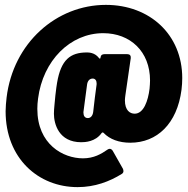

<svg xmlns="http://www.w3.org/2000/svg" viewBox="-20 -701 770 787"><path d="M414 -681C211 -681 34 -525 7 -301C5 -282 3 -263 3 -245C3 -52 137 66 298 66C369 66 429 43 479 12C484 9 486 5 486 0C486 -3 485 -6 484 -9L442 -83C439 -88 434 -91 430 -91C427 -91 424 -90 421 -88C395 -70 365 -52 320 -52C239 -52 133 -109 133 -255C133 -268 134 -282 136 -297C156 -453 268 -565 403 -565C514 -565 595 -490 595 -371C595 -360 594 -349 593 -337C587 -288 569 -235 532 -235C513 -235 492 -248 492 -290C492 -296 493 -303 494 -311L516 -463C517 -473 512 -479 502 -479H408C399 -479 393 -475 392 -465C392 -460 388 -459 385 -464C368 -486 343 -486 336 -486C268 -486 230 -456 214 -362C213 -357 209 -330 207 -310C205 -284 201 -256 201 -235C201 -193 221 -118 313 -118C329 -118 371 -120 396 -155C399 -159 402 -159 405 -156C430 -130 468 -116 514 -116C624 -116 706 -194 724 -333C726 -349 727 -365 727 -381C727 -559 594 -681 414 -681ZM340 -217C328 -217 322 -226 322 -239C322 -240 322 -241 322 -242L329 -295L337 -355C339 -369 347 -379 360 -379C370 -379 376 -371 376 -360C376 -358 376 -357 376 -355L369 -302C366 -280 364 -256 362 -242C360 -227 352 -217 340 -217Z"/></svg>

Font: Barlow Condensed Black
Style: Regular
Weight: 900
Width: 3
Designer: Jeremy Tribby
Foundry: Tribby Type
Version: Version 1.422;hotconv 1.0.109;makeotfexe 2.5.65596